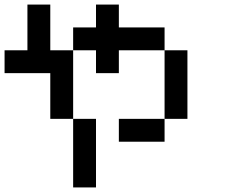

<svg xmlns="http://www.w3.org/2000/svg" viewBox="-20 -820 1040 840"><path d="M0 -500V-600H100V-800H200V-600H300V-300H200V-500ZM400 0H300V-300H400ZM400 -500V-600H300V-700H400V-800H500V-700H700V-600H500V-500ZM800 -300H700V-600H800ZM500 -200V-300H700V-200Z"/></svg>

Font: Galmuri9 Regular
Style: Regular
Weight: 400
Designer: Lee Minseo (quiple)
Version: Version 2.399;hotconv 1.1.1;makeotfexe 2.6.0 DEVELOPMENT